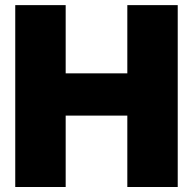

<svg xmlns="http://www.w3.org/2000/svg" viewBox="-20 -748 772 768"><path d="M41 0V-727.5H242.7V-454.6H489.3V-727.5H690.9V0H489.3V-285.6H242.7V0Z"/></svg>

Font: Inter 28pt Black
Style: Regular
Weight: 900
Designer: Rasmus Andersson
Foundry: rsms
Version: Version 4.001;git-66647c0bb